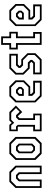

<svg xmlns="http://www.w3.org/2000/svg" viewBox="1228 -1944 717 3212"><g transform="rotate(-90 1586.0 -338.5)"><path d="M47.5 0V-437L150.5 -540H317.5L420.5 -437V0H279.5V-368L249 -398.5H219L188.5 -368V0ZM78 -30H158.5V-382L206 -429H262.5L309.5 -382.5V-30H390.5V-422.5L302.5 -510H166L78 -422Z M618.5 0 515.5 -103V-437L618.5 -540H797.5L900.5 -437V-103L797.5 0ZM635.5 -30H782.5L870 -117.5V-422.5L782.5 -510H634L546 -422V-119.5ZM676 -111 627 -159.5V-382L674.5 -429H742L789 -382.5V-157.5L742 -111ZM687.5 -141.5H728.5L759 -172V-368L728.5 -398.5H687.5L657 -368V-172Z M995.5 0V-141H1072.5V-391.5L1065 -399H996.5V-540H1103L1137 -500L1175.5 -540H1316.5L1426 -430.5L1317 -324.5L1248 -398.5H1244.5L1214 -368V-140.5H1291V0ZM1024.5 -30H1262.5V-110.5H1183.5V-384.5L1227.5 -428H1265L1321 -367.5L1384 -429L1304.5 -509H1187.5L1138 -459L1093 -509H1025V-428.5H1075L1102.5 -399V-110.5H1024.5Z M1745 -540 1848 -437V-294.5L1745 -191.5H1620V-172L1650.5 -141.5H1841V0H1581.5L1478.5 -103V-437L1581.5 -540ZM1730 -510H1596L1507 -420.5V-117.5L1595 -29.5H1809V-110.5H1635L1588 -157.5V-220.5H1731.5L1817.5 -306.5V-422.5ZM1690 -429 1737 -382.5V-337L1698 -298H1588V-380.5L1636.5 -429ZM1676 -398.5H1650.5L1620 -368V-328H1686L1707 -349V-368Z M1948 0V-141.5H2129.5L2159 -171L2130.5 -199.5H2046L1943 -302.5V-437L2046 -540H2291V-398.5H2114.5L2085.5 -369.5L2114.5 -340.5H2198L2301 -237.5V-103L2198 0ZM1977.5 -31H2185L2271 -117V-225.5L2184.5 -311H2098L2055.5 -354V-384.5L2099.5 -429H2261.5V-510H2060L1973.5 -423.5V-315L2058 -230.5H2144.5L2188.5 -186.5V-156.5L2144.5 -112H1977.5Z M2441 0V-399H2363.5V-540H2441V-677H2582.5V-540H2660V-399H2582.5V-141.5H2656.5V0ZM2471.5 -30H2626.5V-110.5H2552.5V-429.5H2630.5V-510.5H2552.5V-647H2471.5V-510.5H2393.5V-429.5H2471.5Z M3021.5 -540 3124.5 -437V-294.5L3021.5 -191.5H2896.5V-172L2927 -141.5H3117.5V0H2858L2755 -103V-437L2858 -540ZM3006.5 -510H2872.5L2783.5 -420.5V-117.5L2871.5 -29.5H3085.5V-110.5H2911.5L2864.5 -157.5V-220.5H3008L3094 -306.5V-422.5ZM2966.5 -429 3013.5 -382.5V-337L2974.5 -298H2864.5V-380.5L2913 -429ZM2952.5 -398.5H2927L2896.5 -368V-328H2962.5L2983.5 -349V-368Z"/></g></svg>

Font: Tourney Condensed Light
Style: Regular
Weight: 300
Width: 3
Designer: Tyler Finck
Foundry: Etcetera Type Co
Version: Version 1.010; ttfautohint (v1.8.3)